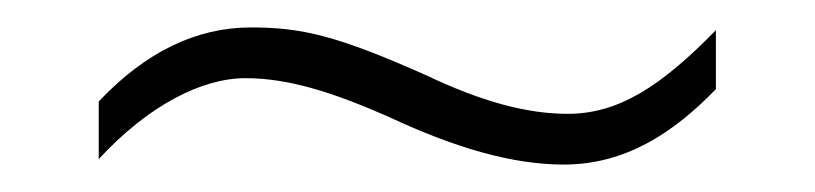

<svg xmlns="http://www.w3.org/2000/svg" viewBox="-20 -423 594 140"><path d="M52 -307C88 -346 127 -366 159 -366C190 -366 222 -356 263 -338C312 -315 354 -303 391 -303C436 -303 471 -326 502 -358V-401C462 -360 431 -340 394 -340C364 -340 331 -349 291 -368C226 -397 200 -403 163 -403C123 -403 86 -385 52 -349Z"/></svg>

Font: Kathrein 35 Thin
Style: Regular
Weight: 250
Designer: Lazydogs Typefoundry, based on Open Sans by Ascender Corporation
Foundry: Lazydogs Typefoundry
Version: Version 1.003;PS 001.003;hotconv 1.0.88;makeotf.lib2.5.64775